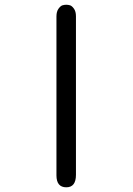

<svg xmlns="http://www.w3.org/2000/svg" viewBox="-20 -714 565 817"><path d="M220.2 32.2V-644Q220.2 -665 229 -677Q237.8 -689 245.8 -691.4Q253.9 -693.8 262 -693.8Q270 -693.8 278.1 -691.4Q286.1 -689 294.7 -677Q303.2 -665 303.2 -645V29.8Q303.2 83 262.2 83Q220.2 83 220.2 32.2Z"/></svg>

Font: CMU Typewriter Text
Style: Bold
Weight: 700
Version: Version 0.7.0